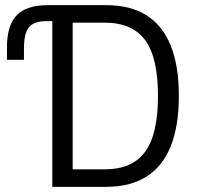

<svg xmlns="http://www.w3.org/2000/svg" viewBox="-20 -725 775 745"><path d="M183 0V-643H160Q112 -643 92.5 -619.5Q73 -596 73 -538V-493H7V-541Q7 -627 45 -666Q83 -705 166 -705H392Q486 -705 548.5 -665.5Q611 -626 642.5 -548Q674 -470 674 -353Q674 -236 642.5 -157.5Q611 -79 548 -39.5Q485 0 392 0ZM262 -68H387Q493 -68 543 -136Q593 -204 593 -353Q593 -502 543 -569.5Q493 -637 387 -637H262Z"/></svg>

Font: Nunito Sans 10pt Condensed
Style: Regular
Weight: 400
Width: 3
Designer: Vernon Adams
Foundry: Vernon Adams
Version: Version 3.101;gftools[0.9.27]